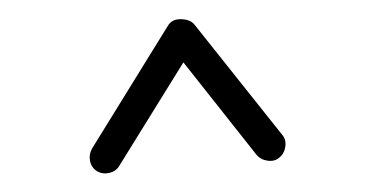

<svg xmlns="http://www.w3.org/2000/svg" viewBox="-20 -739 395 205"><path d="M83.5 -556.2Q77.6 -560.1 76.2 -566.9Q74.7 -573.7 78.1 -580.1L159.2 -711.4Q163.6 -718.8 173.3 -718.5Q183.1 -718.3 187.5 -712.9L281.2 -595.2Q285.6 -590.3 284.7 -582.8Q283.7 -575.2 278.3 -570.8Q273.4 -566.4 265.9 -567.4Q258.3 -568.4 253.9 -573.7L175.8 -672.4L107.4 -562Q104 -556.2 96.9 -554.4Q89.8 -552.7 83.5 -556.2Z"/></svg>

Font: Mikhak-FD Light
Style: Regular
Weight: 300
Designer: Amin Abedi
Version: Version 3.2